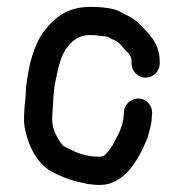

<svg xmlns="http://www.w3.org/2000/svg" viewBox="-20 -517 535 559"><path d="M445 -332V-338C445 -392 411.2 -421.8 383 -450C368 -465 346.6 -473.3 328 -484C308.6 -493.7 271.8 -497 244 -497C175.1 -497 139.4 -465.9 108 -426C77.9 -385 63 -326 56 -263L54 -229C51.4 -209.4 50 -188.7 50 -167C50 -154.3 52 -141.3 56 -128C63.9 -94.5 80.5 -62.7 100 -41C117.2 -22 141 -11.4 166.5 -0.5C187.1 8.3 213 14 238 19L256 21C275.7 22.6 291.3 20.7 306 15C340.5 0.6 361 -24.1 380 -55L392 -77L400 -94C403.3 -100.7 406.3 -107.3 409 -114C413.6 -132.6 422 -153.5 422 -178L423 -188C423 -199.3 419.2 -209.2 411.5 -217.5C386.9 -244.2 343 -225.5 341 -191L340 -181C340 -171.3 337.2 -159.6 335 -153L331 -141L327 -131L318 -114C313 -102.6 306 -90.6 299 -81.5C292.9 -73.5 284.6 -61 272 -61C269.3 -60.3 266.7 -60.3 264 -61C232.6 -61 201.8 -72.1 181 -84C175 -86.6 164.3 -91 161 -96C148 -112.3 132 -140 132 -168C132 -176 132.3 -184.3 133 -193C135.1 -222.8 135.8 -256.1 142 -283L148 -311C153.6 -335.4 160.9 -359.5 174 -377C190.2 -397.8 206.5 -415 243 -415C258.5 -415 271.4 -412.1 286 -411C294.4 -411 300 -406.4 306 -403C324.6 -396.8 330 -388.3 344 -372C355.1 -360.9 363 -355 363 -338V-332C363 -309.5 381.5 -291 404 -291C426.5 -291 445 -309.5 445 -332Z"/></svg>

Font: HoneyBee
Style: Bd
Weight: 700
Foundry: Cannot Into Space Fonts
Version: Version 0.89